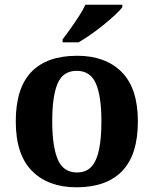

<svg xmlns="http://www.w3.org/2000/svg" viewBox="-20 -786 653 816"><path d="M305 10Q185 10 116 -59.5Q47 -129 47 -270Q47 -411 113 -480Q179 -549 308 -549Q428 -549 497 -480Q566 -411 566 -270Q566 -129 499.5 -59.5Q433 10 305 10ZM307 -53Q346 -53 368.5 -77.5Q391 -102 401 -150.5Q411 -199 411 -270Q411 -377 387.5 -431Q364 -485 306 -485Q248 -485 225 -431.5Q202 -378 202 -270Q202 -164 225.5 -108.5Q249 -53 307 -53ZM246 -619Q261 -638 279.5 -664Q298 -690 315.5 -717Q333 -744 343 -766H500V-756Q491 -743 469.5 -723Q448 -703 421 -681Q394 -659 366 -639.5Q338 -620 314 -606H246Z"/></svg>

Font: Noto Serif Tamil
Style: Bold
Weight: 700
Designer: Indian Type Foundry, Tom Grace, and the Monotype Design Team
Foundry: Monotype Imaging Inc.
Version: Version 2.003